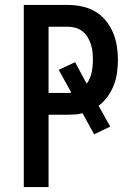

<svg xmlns="http://www.w3.org/2000/svg" viewBox="-20 -755 540 775"><path d="M76 0V-735H255Q283 -735 311 -729Q339 -723 363.5 -709Q388 -695 406.5 -672.5Q425 -650 436 -624Q447 -598 451.5 -570Q456 -542 456 -514Q456 -488 452.5 -462Q449 -436 439.5 -411.5Q430 -387 414.5 -365.5Q399 -344 378 -328L425 -244L360 -213L313 -298Q299 -294 284.5 -293Q270 -292 255 -292H176V0ZM176 -380H255Q258 -380 261.5 -380Q265 -380 268 -381L217 -473L283 -504L330 -417Q345 -438 350 -463Q355 -488 355 -514Q355 -529 353.5 -545Q352 -561 347 -576Q342 -591 334 -604.5Q326 -618 313.5 -628Q301 -638 286 -642.5Q271 -647 255 -647H176Z"/></svg>

Font: Iosevka SS04 Semibold
Style: Regular
Weight: 600
Monospace: yes
Designer: Belleve Invis
Foundry: Belleve Invis
Version: Version 19.0.0; ttfautohint (v1.8.4)